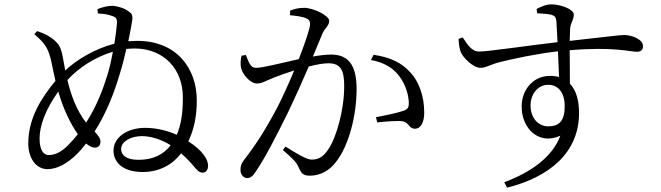

<svg xmlns="http://www.w3.org/2000/svg" viewBox="-20 -798 3040 883"><path d="M499 -560C492 -521 483 -481 473 -450C454 -389 425 -310 376 -234C332 -290 306 -362 290 -430C342 -487 418 -536 499 -560ZM151 -655 138 -641C170 -612 190 -594 204 -557C216 -526 221 -486 235 -426C170 -348 110 -254 110 -138C110 -73 144 -20 199 -20C244 -20 291 -49 327 -83C345 -100 361 -119 376 -138C391 -126 404 -119 416 -119C434 -119 442 -131 442 -147C442 -163 429 -178 415 -193C469 -277 506 -373 532 -462C543 -497 553 -536 561 -573C575 -574 588 -575 601 -575C734 -574 821 -480 821 -350C821 -277 813 -225 793 -178C753 -196 702 -210 647 -210C570 -210 502 -170 502 -105C502 -55 541 -7 636 -7C717 -7 776 -44 813 -93C841 -68 863 -44 881 -22C893 -9 900 -4 913 -4C926 -4 937 -16 937 -36C937 -62 916 -103 846 -148C873 -204 885 -264 885 -336C885 -486 790 -610 612 -610C598 -610 583 -609 570 -608C579 -652 586 -688 588 -704C592 -728 585 -737 571 -746C555 -759 522 -770 498 -771C480 -772 453 -766 428 -756L430 -736C454 -735 478 -732 494 -725C512 -720 519 -713 518 -692C516 -667 512 -633 506 -597C414 -573 334 -524 280 -474L269 -534C261 -578 252 -594 230 -613C210 -630 188 -643 151 -655ZM765 -130C733 -89 687 -63 617 -63C557 -63 537 -87 537 -113C537 -148 584 -172 632 -172C669 -172 717 -160 765 -130ZM338 -181C324 -163 308 -145 291 -128C258 -95 229 -85 204 -85C180 -85 162 -108 162 -161C162 -218 187 -291 248 -377C270 -301 301 -233 338 -181Z M1686 -522C1751 -510 1791 -483 1819 -444C1849 -402 1858 -358 1860 -332C1861 -306 1858 -297 1837 -289C1810 -279 1746 -266 1709 -259L1715 -235C1749 -239 1812 -244 1833 -240C1862 -234 1860 -206 1889 -206C1918 -207 1931 -240 1931 -280C1931 -357 1906 -423 1869 -463C1829 -508 1779 -534 1698 -546ZM1314 -728C1338 -726 1375 -721 1390 -713C1403 -707 1406 -699 1406 -687C1406 -668 1384 -603 1354 -526C1280 -510 1190 -486 1158 -486C1129 -486 1122 -518 1111 -545L1091 -542C1086 -523 1085 -500 1089 -484C1097 -452 1134 -414 1160 -414C1185 -414 1199 -425 1242 -442C1262 -450 1296 -462 1333 -474C1309 -416 1282 -357 1258 -309C1201 -201 1157 -133 1102 -62C1089 -45 1086 -33 1086 -16C1086 7 1102 21 1116 21C1131 21 1142 14 1157 -10C1200 -73 1250 -171 1305 -282C1337 -349 1371 -425 1400 -492C1434 -501 1467 -507 1490 -507C1546 -507 1563 -476 1563 -403C1563 -289 1526 -167 1493 -116C1467 -75 1444 -64 1413 -64C1390 -64 1345 -91 1293 -124L1281 -108C1337 -60 1344 -48 1351 -33C1364 -4 1371 10 1404 10C1455 10 1496 -15 1525 -53C1584 -127 1620 -267 1620 -388C1620 -506 1577 -547 1502 -547C1479 -547 1446 -543 1419 -538L1463 -644C1474 -669 1494 -680 1494 -702C1494 -727 1420 -762 1379 -762C1352 -762 1331 -756 1314 -749Z M2501 -217C2455 -217 2420 -256 2420 -313C2420 -364 2452 -408 2502 -408C2545 -408 2577 -375 2577 -310C2577 -241 2551 -217 2501 -217ZM2510 -449C2428 -449 2379 -381 2379 -308C2379 -206 2459 -129 2557 -174C2521 -76 2421 -5 2299 40L2312 65C2505 17 2643 -95 2643 -278C2643 -336 2630 -383 2601 -413L2600 -567C2801 -584 2877 -560 2909 -560C2928 -560 2937 -568 2937 -586C2937 -618 2885 -637 2850 -637C2829 -637 2765 -628 2600 -610L2602 -667C2604 -692 2619 -708 2619 -731C2619 -756 2557 -778 2516 -778C2490 -778 2466 -766 2448 -757L2450 -737C2480 -735 2501 -734 2516 -730C2532 -725 2537 -719 2539 -699L2544 -604C2426 -591 2220 -560 2183 -561C2149 -561 2130 -593 2108 -626L2089 -619C2090 -599 2092 -576 2099 -559C2110 -531 2157 -486 2190 -486C2216 -486 2236 -502 2281 -513C2342 -528 2448 -551 2546 -562L2551 -444C2539 -447 2525 -449 2510 -449Z"/></svg>

Font: Harano Aji Mincho
Style: Regular
Weight: 400
Foundry: Masamichi Hosoda
Version: HaranoAjiMincho-Regular version 20230610;ttx 4.39.4